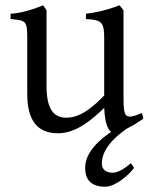

<svg xmlns="http://www.w3.org/2000/svg" viewBox="-20 -489 569 726"><path d="M305 -437V-417C364 -414 374 -405 374 -347V-128C337 -90 288 -44 231 -44C186 -44 156 -72 156 -163V-450L143 -469C73 -440 32 -438 20 -437V-417C78 -412 83 -410 83 -347V-136C83 -55 106 15 199 15C269 15 328 -37 374 -81C377 -1 399 15 415 15C427 15 469 -7 488 -18L522 -40L517 -62C496 -53 481 -48 471 -48C449 -48 447 -70 447 -124V-450L432 -469C371 -446 331 -440 305 -437ZM487 146 475 128C469 133 434 164 407 164C383 164 365 154 365 129C365 101 379 48 474 -12L452 -21C362 27 302 83 302 146C302 183 317 217 378 217C416 217 466 174 487 146Z"/></svg>

Font: Temporarium
Style: Regular
Weight: 400
Version: Version 1.1